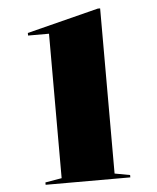

<svg xmlns="http://www.w3.org/2000/svg" viewBox="-52 -769 663 813"><g transform="rotate(-5 279.5 -362.0)"><path d="M109 0V-10L179 -22V-636H90V-647L394 -724H404V-22L469 -10V0Z"/></g></svg>

Font: Kalnia SemiExpanded Medium
Style: Regular
Weight: 500
Width: 6
Designer: Frida Medrano
Foundry: Frida Medrano
Version: Version 1.105